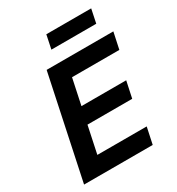

<svg xmlns="http://www.w3.org/2000/svg" viewBox="-209 -1033 1072 1163"><g transform="rotate(-30 326.5 -451.5)"><path d="M35.5 0 186.5 -715H653L628.4 -599.6H297.5L195 -115.4H540.2L515.6 0ZM224.7 -304.1 249.3 -419.5H572.4L547.8 -304.1ZM272.7 -806.8 292.7 -902.8H606.5L586.5 -806.8Z"/></g></svg>

Font: Wix Madefor Text
Style: Italic
Weight: 400
Italic angle: -12°
Designer: Dalton Maag Ltd
Foundry: Dalton Maag Ltd
Version: Version 3.100